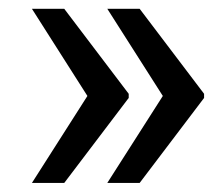

<svg xmlns="http://www.w3.org/2000/svg" viewBox="-20 -483 498 429"><path d="M51.3 -74.2 175.3 -268.6 51.3 -463.4H123.5L267.6 -273.4V-264.2L123.5 -74.2ZM219.7 -74.2 343.8 -268.6 219.7 -463.4H292L436 -273.4V-264.2L292 -74.2Z"/></svg>

Font: Roboto Slab LO
Style: Regular
Weight: 400
Designer: Google
Version: Version 2.000